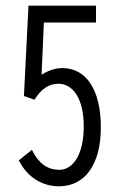

<svg xmlns="http://www.w3.org/2000/svg" viewBox="-20 -643 415 674"><path d="M187 11C276 11 334 -62 334 -196C334 -329 282 -404 199 -404C173 -404 149 -395 126 -381L134 -564H317V-623H80L64 -306L101 -293C124 -330 151 -349 185 -349C236 -349 274 -297 274 -199C274 -102 237 -47 189 -47C144 -47 115 -71 92 -117L46 -80C77 -19 130 11 187 11Z"/></svg>

Font: Inconsolata Condensed
Style: Regular
Weight: 400
Width: 3
Monospace: yes
Designer: Raph Levien, Cyreal, Brenton Simpson
Foundry: Raph Levien, Cyreal, Google
Version: Version 3.100